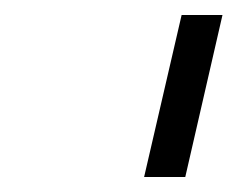

<svg xmlns="http://www.w3.org/2000/svg" viewBox="-20 -710 335 257"><path d="M172.9 -473.1 223.1 -689.9H277.8L228 -473.1Z"/></svg>

Font: HK Grotesk Legacy
Style: Italic
Weight: 400
Italic angle: -13°
Designer: Alfredo Marco Pradil
Foundry: Hanken Design Co.
Version: Version 2.022;PS 002.022;hotconv 1.0.88;makeotf.lib2.5.64775